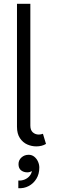

<svg xmlns="http://www.w3.org/2000/svg" viewBox="-20 -760 330 1006"><path d="M76 226V186Q94 187 109.5 180.5Q125 174 135 162Q145 150 147 136Q137 143 123 143Q104 143 90.5 132.5Q77 122 77 100Q77 79 92.5 65Q108 51 130 51Q147 51 159.5 61Q172 71 179 86.5Q186 102 186 118Q186 152 170.5 177Q155 202 130 215Q105 228 76 226ZM69 -96V-740H139V-102Q139 -78 152 -66.5Q165 -55 183 -55Q194 -55 205 -59L221 -6Q200 7 170 7Q146 7 123 -3Q100 -13 84.5 -36Q69 -59 69 -96Z"/></svg>

Font: Parkinsans Light
Style: Regular
Weight: 300
Designer: Red Stone, Indian Type Foundry
Foundry: Indian Type Foundry
Version: Version 1.000